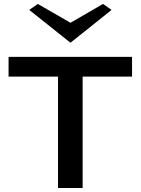

<svg xmlns="http://www.w3.org/2000/svg" viewBox="-20 -946 707 966"><path d="M271.9 0V-560.5H23.1V-660H644.4V-560.5H395.8V0ZM170.1 -926.2 334.7 -831.4 498.3 -926.2 541.3 -896.1 336.4 -732.4H332.7L127 -896.1Z"/></svg>

Font: Panamera Thin
Style: Regular
Weight: 100
Designer: Bastien Sozeau
Foundry: NBR — Bastien Sozeau
Version: Version 3.003;gftools[0.9.33]